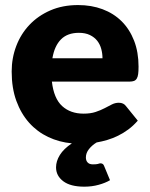

<svg xmlns="http://www.w3.org/2000/svg" viewBox="-20 -546 579 740"><path d="M375 -321.5Q375 -340 370.2 -357.5Q365.5 -375 354.8 -388.8Q344 -402.5 326.5 -411Q309 -419.5 284 -419.5Q240 -419.5 215 -394.2Q190 -369 182 -321.5ZM180 -231.5Q187.5 -166.5 219.5 -137.2Q251.5 -108 302 -108Q329 -108 348.5 -114.5Q368 -121 383.2 -129Q398.5 -137 411.2 -143.5Q424 -150 438 -150Q456.5 -150 466 -136.5L511 -81Q494 -61.5 474.8 -47.2Q455.5 -33 435.2 -23Q415 -13 394 -6.8Q373 -0.5 352.5 3Q335 13.5 323 28.5Q311 43.5 311 61Q311 73 317.8 80.2Q324.5 87.5 338 87.5Q345.5 87.5 350 87Q354.5 86.5 357.5 85.8Q360.5 85 362.5 84.2Q364.5 83.5 367 83.5Q377.5 83.5 381 93L404 148.5Q386.5 159 360.5 166.2Q334.5 173.5 305 173.5Q251.5 173.5 223.8 152.5Q196 131.5 196 99Q196 75 210.8 51.2Q225.5 27.5 257 6.5Q208 2 165.8 -18Q123.5 -38 92.2 -73Q61 -108 43 -157.2Q25 -206.5 25 -270.5Q25 -322.5 42.8 -369Q60.5 -415.5 93.8 -450.5Q127 -485.5 174.2 -506Q221.5 -526.5 281 -526.5Q332.5 -526.5 375.2 -510.5Q418 -494.5 448.8 -464Q479.5 -433.5 496.8 -389.2Q514 -345 514 -289Q514 -271.5 512.5 -260.5Q511 -249.5 507 -243Q503 -236.5 496.2 -234Q489.5 -231.5 479 -231.5Z"/></svg>

Font: Lato ExtraBold
Style: Regular
Weight: 800
Designer: Lukasz Dziedzic with Adam Twardoch and Botio Nikoltchev
Foundry: tyPoland Lukasz Dziedzic
Version: Version 2.015; 2015-08-06; http://www.latofonts.com/